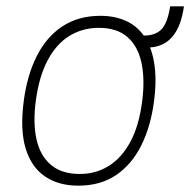

<svg xmlns="http://www.w3.org/2000/svg" viewBox="-20 -577 602 607"><path d="M227.5 10Q165.5 10 122.5 -19Q79.5 -48 61.2 -107.2Q43 -166.5 55 -257Q65.5 -338 95.8 -398.8Q126 -459.5 176.5 -493.2Q227 -527 297.5 -527Q342 -527 377 -511.5Q412 -496 434.5 -464.5Q471 -464.5 490.2 -484Q509.5 -503.5 518 -557H561.5Q553 -495 526.2 -462.5Q499.5 -430 454.5 -427Q467 -395 470.5 -352.8Q474 -310.5 467 -257Q456.5 -177 426.5 -117Q396.5 -57 347 -23.5Q297.5 10 227.5 10ZM232.5 -27Q282.5 -27 323.2 -52Q364 -77 391.8 -128Q419.5 -179 429.5 -257Q438.5 -326.5 427.2 -378.8Q416 -431 382.8 -460Q349.5 -489 292.5 -489Q241.5 -489 200.2 -464Q159 -439 131.2 -387.5Q103.5 -336 93 -257Q84 -188 95.5 -136.2Q107 -84.5 141 -55.8Q175 -27 232.5 -27Z"/></svg>

Font: Public Sans Thin Thin
Style: Italic
Weight: 250
Italic angle: -8°
Version: Version 2.001